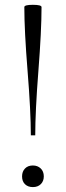

<svg xmlns="http://www.w3.org/2000/svg" viewBox="-20 -761 270 790"><path d="M80.1 -731.9Q80.1 -741.2 115.2 -741.2Q150.9 -741.2 150.9 -731.9Q150.9 -634.8 137.9 -468.3Q125 -301.8 125 -204.1H106.9Q106.9 -301.8 93.5 -468.3Q80.1 -634.8 80.1 -731.9ZM115.2 -80.1Q134.8 -80.1 147.5 -67.9Q160.2 -55.7 160.2 -35.2Q160.2 -15.6 147.9 -3.4Q135.7 8.8 115.2 8.8Q95.2 8.8 83 -2.9Q70.8 -14.6 70.8 -35.2Q70.8 -55.2 82.8 -67.6Q94.7 -80.1 115.2 -80.1Z"/></svg>

Font: FoglihtenNo07calt
Style: Regular
Weight: 500
Designer: gluk (gluksza@wp.pl)
Foundry: gluk (gluksza@wp.pl)
Version: Version 0.844